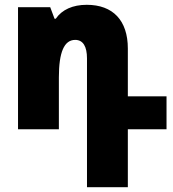

<svg xmlns="http://www.w3.org/2000/svg" viewBox="-20 -538 718 799"><path d="M342 241H512V0H673V-137H512V-336C512 -453 450 -518 341 -518C283 -518 238 -498 212 -460H207L189 -508H55V0H225V-216C225 -321 247 -372 293 -372C326 -372 342 -344 342 -295Z"/></svg>

Font: Noto Sans Armenian Condensed Black
Style: Regular
Weight: 900
Width: 3
Designer: Monotype Design Team
Foundry: Monotype Imaging Inc.
Version: Version 2.008